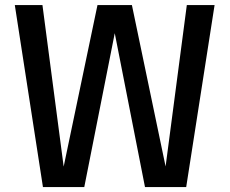

<svg xmlns="http://www.w3.org/2000/svg" viewBox="-20 -758 930 778"><path d="M154 0 40 -737.5H152L238 -83L375 -737.5H514.5L651 -83.5L737 -737.5H849.5L734.5 0H567.5L445 -623.5L321.5 0Z"/></svg>

Font: Epilogue Medium
Style: Regular
Weight: 500
Designer: Tyler Finck
Foundry: Etcetera Type Co
Version: Version 2.111; ttfautohint (v1.8.3)